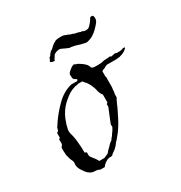

<svg xmlns="http://www.w3.org/2000/svg" viewBox="-105 -468 517 548"><g transform="rotate(-30 153.5 -194.0)"><path d="M73 2Q66 -2 57 -2Q48 -2 41 -7Q35 -10 27 -22Q19 -33 18 -41Q17 -46 18 -50Q19 -53 17 -59Q12 -68 11 -75Q8 -83 8 -97V-107L14 -116V-132L17 -134L18 -135V-150L20 -152Q21 -152 22 -153Q24 -155 25 -159Q25 -163 27 -165L37 -180Q51 -200 72 -221Q94 -243 122 -250H142L144 -253V-255Q135 -260 135 -262Q133 -264 133 -277Q134 -278 134 -278.5Q134 -279 134 -279Q134 -280 136 -282Q138 -284 140 -286Q142 -288 145 -290Q153 -296 158 -296Q159 -295 163 -293Q167 -293 169 -291Q171 -290 174 -288Q177 -286 180 -284Q183 -282 185.5 -279.5Q188 -277 190 -275Q191 -274 192 -272Q193 -270 194 -268Q194 -264 198 -262Q200 -260 212 -260Q227 -260 230 -261Q236 -263 241 -263Q250 -263 254 -264Q256 -265 260 -263Q260 -261 266 -263Q269 -264 272.5 -264.5Q276 -265 280 -263Q285 -263 288.5 -263Q292 -263 296 -264Q298 -265 299 -265Q300 -265 301 -266H307V-263Q303 -259 299 -256.5Q295 -254 290 -252L280 -249Q274 -249 271 -248H238Q233 -246 228 -243Q227 -242 225.5 -242Q224 -242 222 -241Q220 -240 218 -238V-221Q220 -219 219 -210V-196Q219 -192 219 -187.5Q219 -183 218 -179Q218 -175 217.5 -171Q217 -167 216 -163V-154Q215 -150 212 -147Q212 -145 211 -143.5Q210 -142 209 -140Q205 -130 200 -120Q195 -110 190 -100Q185 -90 179.5 -81Q174 -72 168 -64Q166 -62 164 -59Q162 -56 160 -54Q158 -51 155 -48Q152 -45 150 -43Q142 -30 126 -20L122 -16Q117 -14 114 -15Q111 -15 105 -13Q101 -11 97.5 -8.5Q94 -6 92 -4Q91 -3 90 -1.5Q89 0 87 2ZM99 -21 113 -27Q114 -28 115 -29Q116 -30 117 -31Q117 -32 120 -35Q127 -41 133 -48Q135 -50 137 -51.5Q139 -53 142 -55Q144 -59 147 -62Q150 -65 152 -69Q155 -73 157.5 -76.5Q160 -80 162 -84Q164 -88 163 -90Q162 -93 164 -98L182 -142V-151L186 -154V-180Q180 -187 178 -196Q177 -201 175.5 -206Q174 -211 172 -215Q171 -217 170 -219.5Q169 -222 167 -225Q165 -228 163.5 -230.5Q162 -233 160 -234Q158 -236 157 -238Q156 -238 154 -242H140Q136 -240 130 -240Q123 -238 118.5 -236Q114 -234 110 -232Q90 -219 77 -204Q62 -186 55 -163Q54 -161 53 -157.5Q52 -154 51 -149Q48 -140 50 -131Q55 -114 56 -99Q57 -91 57.5 -82Q58 -73 58 -63Q60 -61 63 -61Q64 -60 64 -57V-50Q64 -47 66 -44.5Q68 -42 71 -38Q74 -34 76 -31.5Q78 -29 79 -27Q81 -25 81 -23Q81 -21 83 -21ZM112 -332Q108 -332 103 -335Q102 -335 102 -337Q102 -338 104 -340.5Q106 -343 106 -346Q107 -348 109.5 -349.5Q112 -351 113 -354Q115 -356 117.5 -359.5Q120 -363 124 -364Q128 -367 130 -369.5Q132 -372 134 -373Q140 -378 143 -379Q145 -381 150 -382Q155 -383 157 -383H167Q172 -383 174 -382Q179 -380 183.5 -378.5Q188 -377 191 -375Q196 -374 197.5 -373.5Q199 -373 203 -371Q206 -370 210.5 -369.5Q215 -369 216 -368Q219 -366 226 -366Q229 -363 235 -363Q238 -363 241.5 -363.5Q245 -364 249 -368Q252 -371 254.5 -374Q257 -377 260 -381Q262 -384 263.5 -387Q265 -390 270 -390Q274 -390 275 -386.5Q276 -383 276 -380Q276 -373 271.5 -367Q267 -361 258 -352Q243 -337 226 -333Q225 -333 224 -332.5Q223 -332 221 -332Q217 -332 212 -333.5Q207 -335 205 -335Q204 -335 198.5 -337Q193 -339 189 -340Q184 -341 179 -342Q174 -343 170 -343Q165 -345 161.5 -346.5Q158 -348 154 -350Q149 -352 147.5 -353Q146 -354 141 -354Q133 -353 131 -351.5Q129 -350 127 -350Q124 -348 123 -346Q122 -344 120 -341Q119 -340 117.5 -337.5Q116 -335 116 -333Q115 -332 112 -332Z"/></g></svg>

Font: Estonia
Style: Regular
Weight: 400
Designer: Robert E. Leuschke
Foundry: Robert E. Leuschke
Version: Version 1.014; ttfautohint (v1.8.3)